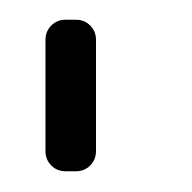

<svg xmlns="http://www.w3.org/2000/svg" viewBox="-20 -820 190 190"><path d="M45 -650.5H55C60.7 -650.5 65.4 -652.4 69.2 -656.2C73.1 -660.1 75 -664.8 75 -670.5V-780.5C75 -786.2 73.1 -790.9 69.2 -794.8C65.4 -798.6 60.7 -800.5 55 -800.5H45C39.3 -800.5 34.6 -798.6 30.8 -794.8C26.9 -790.9 25 -786.2 25 -780.5V-670.5C25 -664.8 26.9 -660.1 30.8 -656.2C34.6 -652.4 39.3 -650.5 45 -650.5Z"/></svg>

Font: lerotica
Style: Regular
Weight: 400
Designer: defharo
Foundry: deFharo
Version: Version 1.001 2011